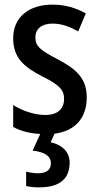

<svg xmlns="http://www.w3.org/2000/svg" viewBox="-20 -570 429 830"><path d="M281 133C281 88 250 56 199 45L216 8C304 -4 355 -58 355 -150C355 -235 304 -274 229 -314C154 -353 133 -370 133 -408C133 -445 160 -468 207 -468C248 -468 283 -454 318 -434L351 -512C306 -537 260 -550 207 -550C104 -550 37 -495 37 -405C37 -320 83 -281 162 -240C240 -202 257 -179 257 -143C257 -100 230 -73 176 -73C126 -73 73 -93 37 -116V-21C69 -4 107 7 154 9L121 81C172 87 200 104 200 136C200 164 181 179 144 179C128 179 108 176 93 172V234C108 238 127 240 150 240C239 240 281 202 281 133Z"/></svg>

Font: Noto Sans Tamil Condensed Medium
Style: Regular
Weight: 500
Width: 3
Designer: Jelle Bosma - Monotype Design Team
Foundry: Monotype Imaging Inc.
Version: Version 2.004